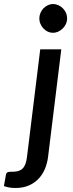

<svg xmlns="http://www.w3.org/2000/svg" viewBox="-114 -756 362 957"><path d="M191.5 -510 125.5 26.5Q121.5 58.5 109.5 86.8Q97.5 115 77.2 136Q57 157 28.5 169Q0 181 -36.5 181Q-55 181 -68.2 178.5Q-81.5 176 -94.5 171.5L-84 113Q-82.5 108 -80.2 105.5Q-78 103 -74.2 101.8Q-70.5 100.5 -64.8 100.2Q-59 100 -50.5 100Q-33.5 100 -21.2 96Q-9 92 -0.5 83.2Q8 74.5 13 60.5Q18 46.5 20.5 26.5L86.5 -510ZM220.5 -664Q220.5 -649.5 214.5 -636.5Q208.5 -623.5 198.5 -613.8Q188.5 -604 176 -598.2Q163.5 -592.5 150 -592.5Q136.5 -592.5 124.2 -598.2Q112 -604 102.8 -613.8Q93.5 -623.5 87.8 -636.5Q82 -649.5 82 -664Q82 -678.5 87.8 -691.8Q93.5 -705 103 -714.8Q112.5 -724.5 125 -730.2Q137.5 -736 150.5 -736Q164 -736 176.8 -730.2Q189.5 -724.5 199.2 -714.8Q209 -705 214.8 -692Q220.5 -679 220.5 -664Z"/></svg>

Font: Lato SemiBold
Style: Italic
Weight: 600
Italic angle: -7°
Designer: Lukasz Dziedzic with Adam Twardoch and Botio Nikoltchev
Foundry: tyPoland Lukasz Dziedzic
Version: Version 2.015; 2015-08-06; http://www.latofonts.com/